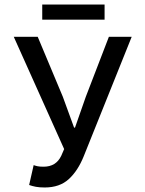

<svg xmlns="http://www.w3.org/2000/svg" viewBox="-20 -818 640 850"><path d="M178 12Q155 12 139 9Q123 6 109 1L129 -87Q137 -84 146.5 -82Q156 -80 173 -80Q228 -80 251 -128L264 -158L41 -655H147L258 -390L308 -253H312L360 -390L462 -655H563L351 -127Q325 -62 284.5 -25Q244 12 178 12ZM167 -731V-798H443V-731Z"/></svg>

Font: SauceCodePro Nerd Font Mono
Style: Regular
Weight: 500
Monospace: yes
Designer: Paul D. Hunt, Teo Tuominen
Foundry: Adobe Systems Incorporated
Version: Version 2.030;PS 1.000;hotconv 16.6.51;makeotf.lib2.5.65220;